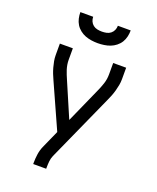

<svg xmlns="http://www.w3.org/2000/svg" viewBox="-171 -1054 942 1154"><g transform="rotate(20 300.0 -477.5)"><path d="M185 0V-7Q185 -35 189 -63Q193 -91 204 -116L255 -230L127 -515Q119 -532 112 -550Q105 -568 100 -586.5Q95 -605 91.5 -623.5Q88 -642 88 -662V-735H171V-662Q171 -646 173.5 -631Q176 -616 180.5 -601.5Q185 -587 191 -572.5Q197 -558 203 -544L298 -323L397 -545Q410 -573 419.5 -602Q429 -631 429 -662V-735H512V-662Q512 -642 508.5 -623.5Q505 -605 500 -586.5Q495 -568 488 -550Q481 -532 473 -515L280 -86Q272 -68 270 -47.5Q268 -27 268 -7V0ZM300 -815Q280 -815 259.5 -818Q239 -821 220.5 -828Q202 -835 185.5 -848Q169 -861 158.5 -878Q148 -895 143.5 -915Q139 -935 139 -955H221Q221 -940 227 -926.5Q233 -913 244.5 -904Q256 -895 270.5 -892Q285 -889 300 -889Q315 -889 329.5 -892Q344 -895 355.5 -904Q367 -913 373 -926.5Q379 -940 379 -955H461Q461 -935 456.5 -915Q452 -895 441.5 -878Q431 -861 414.5 -848Q398 -835 379.5 -828Q361 -821 340.5 -818Q320 -815 300 -815Z"/></g></svg>

Font: Bmono
Style: Regular
Weight: 400
Monospace: yes
Designer: Belleve Invis
Foundry: Belleve Invis
Version: Version 11.2.2; ttfautohint (v1.8.2)